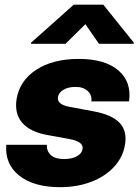

<svg xmlns="http://www.w3.org/2000/svg" viewBox="-20 -774 582 807"><path d="M522.5 -347.7H363.8Q367.7 -373.5 349.1 -391.1Q330.6 -408.7 298.3 -408.7Q266.1 -408.7 246.3 -396.5Q226.6 -384.3 223.6 -366.2Q218.3 -335.4 271 -325.2L372.6 -306.2Q450.2 -292 482.7 -257.8Q515.1 -223.6 505.4 -166Q496.6 -112.8 459.2 -72.5Q421.9 -32.2 363.3 -9.8Q304.7 12.7 231.9 12.7Q123 12.7 61.5 -35.4Q0 -83.5 6.3 -165.5H176.8Q175.8 -138.2 194.1 -121.8Q212.4 -105.5 248.5 -105.5Q282.2 -105.5 303.2 -117.2Q324.2 -128.9 327.1 -147.5Q332.5 -178.2 272.5 -189.5L181.2 -206.1Q106.9 -219.2 73.5 -257.8Q40 -296.4 49.8 -357.9Q62.5 -435.1 132.3 -480.7Q202.1 -526.4 311.5 -526.4Q420.9 -526.4 477.3 -478.3Q533.7 -430.2 522.5 -347.7ZM396 -589.8 338.9 -672.4 255.4 -589.8H109.9L110.8 -594.7L290 -754.4H414.1L542.5 -594.7L541.5 -589.8Z"/></svg>

Font: Inter Display Extra Bold
Style: Italic
Weight: 800
Italic angle: -9.39999°
Designer: Rasmus Andersson
Foundry: rsms
Version: Version 4.000;git-4fc901f